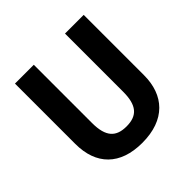

<svg xmlns="http://www.w3.org/2000/svg" viewBox="-184 -878 1053 1053"><g transform="rotate(-45 342.5 -352.0)"><path d="M609 -246V-714H464V-263C464 -159 427 -115 343 -115C263 -115 222 -154 222 -262V-714H76V-246C76 -85 168 10 340 10C519 10 609 -92 609 -246Z"/></g></svg>

Font: Noto Sans Arabic UI SmCn
Style: Bold
Weight: 700
Width: 4
Designer: Monotype Design Team, Nadine Chahine and Nizar Qandah
Foundry: Monotype Imaging Inc.
Version: Version 2.010